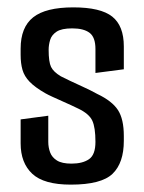

<svg xmlns="http://www.w3.org/2000/svg" viewBox="-20 -495 392 521"><path d="M172 6Q99 6 67.5 -23.5Q36 -53 36 -106V-171L111 -181V-110Q111 -95 116 -81.5Q121 -68 134.5 -59.5Q148 -51 174 -51Q204 -51 221.5 -63Q239 -75 239 -110Q239 -149 230.5 -167.5Q222 -186 193 -200Q185 -204 173 -209.5Q161 -215 147.5 -221Q134 -227 122 -232.5Q110 -238 103 -242Q75 -258 60.5 -273Q46 -288 41 -305.5Q36 -323 36 -346V-363Q36 -421 70 -448Q104 -475 179 -475Q253 -475 284.5 -450Q316 -425 316 -369V-307L239 -297V-362Q239 -394 223 -406Q207 -418 176 -418Q147 -418 133.5 -409Q120 -400 116 -386.5Q112 -373 112 -360Q112 -327 118.5 -313.5Q125 -300 145 -288Q155 -283 170.5 -275.5Q186 -268 205 -259.5Q224 -251 244 -240Q284 -221 300 -196.5Q316 -172 316 -126V-113Q316 -53 285.5 -23.5Q255 6 172 6Z"/></svg>

Font: Smooch Sans Thin SemiBold
Style: Regular
Weight: 600
Version: Version 1.010